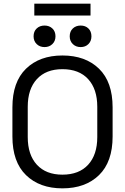

<svg xmlns="http://www.w3.org/2000/svg" viewBox="-20 -1018 685 1052"><path d="M48 -270V-430Q48 -569 122.5 -641.5Q197 -714 322 -714Q448 -714 522.5 -641.5Q597 -569 597 -430V-270Q597 -131 522.5 -58.5Q448 14 322 14Q197 14 122.5 -58.5Q48 -131 48 -270ZM513 -267V-433Q513 -530 463 -584.5Q413 -639 322 -639Q232 -639 182 -584.5Q132 -530 132 -433V-267Q132 -170 182 -115.5Q232 -61 322 -61Q413 -61 463 -115.5Q513 -170 513 -267ZM362 -819Q362 -846 379 -862Q396 -878 422 -878Q448 -878 464.5 -862Q481 -846 481 -819Q481 -793 464.5 -776.5Q448 -760 422 -760Q396 -760 379 -776.5Q362 -793 362 -819ZM164 -819Q164 -846 181 -862Q198 -878 224 -878Q250 -878 267 -862Q284 -846 284 -819Q284 -793 267 -776.5Q250 -760 224 -760Q198 -760 181 -776.5Q164 -793 164 -819ZM168 -933V-998H476V-933Z"/></svg>

Font: Space Grotesk Frontify
Style: Regular
Weight: 400
Designer: Florian Karsten
Version: Version 2.000